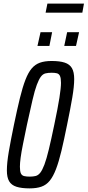

<svg xmlns="http://www.w3.org/2000/svg" viewBox="-20 -1033 484 1061"><path d="M144 8Q99 8 71 -1Q43 -10 30.5 -31.5Q18 -53 18 -91Q18 -133 28.5 -194.5Q39 -256 57 -343Q75 -430 90 -491Q105 -552 120.5 -592Q136 -632 155 -654.5Q174 -677 200.5 -686.5Q227 -696 265 -696Q310 -696 337.5 -687Q365 -678 377.5 -656.5Q390 -635 390 -596Q390 -556 379.5 -494Q369 -432 351 -345Q334 -260 319.5 -199.5Q305 -139 289.5 -98.5Q274 -58 255 -34.5Q236 -11 209 -1.5Q182 8 144 8ZM144 -57Q163 -57 177 -60.5Q191 -64 202.5 -78.5Q214 -93 225.5 -123.5Q237 -154 250 -208Q263 -262 280 -344Q300 -439 308.5 -493.5Q317 -548 317 -575Q317 -601 311.5 -613Q306 -625 294.5 -628Q283 -631 266 -631Q246 -631 231.5 -627.5Q217 -624 206 -609.5Q195 -595 183.5 -564.5Q172 -534 159.5 -480Q147 -426 129 -344Q116 -281 107 -236.5Q98 -192 94 -161.5Q90 -131 90 -112Q90 -86 95.5 -74.5Q101 -63 113.5 -60Q126 -57 144 -57ZM335 -779 351 -855H417L400 -779ZM187 -779 204 -855H268L253 -779ZM232 -963 242 -1013H444L435 -963Z"/></svg>

Font: Saira UltraCondensed Medium
Style: Italic
Weight: 500
Width: 1
Italic angle: -12°
Designer: Hector Gatti with collaboration of the Omnibus-Type team
Foundry: Omnibus-Type
Version: Version 1.101